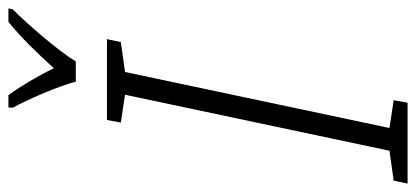

<svg xmlns="http://www.w3.org/2000/svg" viewBox="-326 -702 988 456"><g transform="rotate(-90 168.0 -474.0)"><path d="M202 -788H250C277 -832 339 -903 374 -938L376 -948H344C307 -918 268 -878 234 -840C214 -881 190 -921 170 -948H141L140 -938C159 -904 192 -828 202 -788ZM-40 0H152L158 -33L92 -43L225 -671L296 -681L303 -714H111L105 -681L171 -671L38 -43L-33 -33Z"/></g></svg>

Font: Noto Sans Condensed Light
Style: Italic
Weight: 300
Width: 3
Italic angle: -12°
Designer: Monotype Design Team
Foundry: Monotype Imaging Inc.
Version: Version 2.013